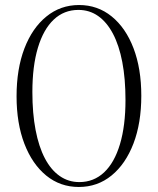

<svg xmlns="http://www.w3.org/2000/svg" viewBox="-20 -735 629 765"><path d="M296 -9.5Q353.5 -9.5 394.8 -48.2Q436 -87 458 -160.5Q480 -234 480 -336.5Q480 -421.5 467.2 -488Q454.5 -554.5 430 -600.8Q405.5 -647 371 -671.2Q336.5 -695.5 292.5 -695.5Q235 -695.5 194 -656.8Q153 -618 131 -544.8Q109 -471.5 109 -368Q109 -283.5 121.8 -217Q134.5 -150.5 158.8 -104.2Q183 -58 217.8 -33.8Q252.5 -9.5 296 -9.5ZM295 -715Q369 -715 425 -669.5Q481 -624 512 -542.8Q543 -461.5 543 -353.5Q543 -245 511.8 -163.2Q480.5 -81.5 424.5 -35.8Q368.5 10 294 10Q220 10 164.2 -35.5Q108.5 -81 77.2 -162.2Q46 -243.5 46 -351.5Q46 -460 77.2 -541.8Q108.5 -623.5 164.8 -669.2Q221 -715 295 -715Z"/></svg>

Font: Newsreader 60pt Light
Style: Regular
Weight: 300
Designer: Hugues Gentile
Foundry: Production Type
Version: Version 1.003